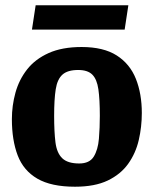

<svg xmlns="http://www.w3.org/2000/svg" viewBox="-20 -691 581 727"><path d="M264 16Q174 16 121.5 -14.5Q69 -45 47 -102.5Q25 -160 25 -240Q25 -291 38.5 -340Q52 -389 82.5 -428Q113 -467 164 -490Q215 -513 289 -513Q372 -513 422 -481Q472 -449 494.5 -392.5Q517 -336 517 -263Q517 -211 505.5 -161Q494 -111 465.5 -71Q437 -31 388 -7.5Q339 16 264 16ZM280 -72Q319 -72 335 -98Q351 -124 354.5 -165.5Q358 -207 358 -252Q358 -315 352.5 -353Q347 -391 329.5 -408.5Q312 -426 276 -426Q236 -426 216.5 -408.5Q197 -391 191 -353Q185 -315 185 -252Q185 -192 190 -152Q195 -112 215.5 -92Q236 -72 280 -72ZM101 -579 115 -671H466L452 -579Z"/></svg>

Font: Faustina Light ExtraBold
Style: Regular
Weight: 800
Version: Version 1.200